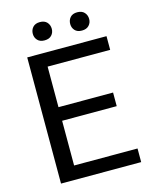

<svg xmlns="http://www.w3.org/2000/svg" viewBox="-129 -962 825 1045"><g transform="rotate(-15 284.0 -439.5)"><path d="M534.2 -76.7V0H82.5V-710.9H529.3V-633.8H176.8V-405.3H484.4V-328.6H176.8V-76.7ZM145 -826.7Q145 -848.6 158.7 -863.8Q172.4 -878.9 198.2 -878.9Q224.6 -878.9 238.3 -863.8Q252 -848.6 252 -826.7Q252 -805.7 238.3 -790.8Q224.6 -775.9 198.2 -775.9Q172.4 -775.9 158.7 -790.8Q145 -805.7 145 -826.7ZM355.5 -825.7Q355.5 -847.7 368.9 -862.8Q382.3 -877.9 408.7 -877.9Q434.6 -877.9 448.5 -862.8Q462.4 -847.7 462.4 -825.7Q462.4 -804.7 448.5 -789.8Q434.6 -774.9 408.7 -774.9Q382.3 -774.9 368.9 -789.8Q355.5 -804.7 355.5 -825.7Z"/></g></svg>

Font: Vazirmatn UI FD
Style: Regular
Weight: 400
Designer: Saber Rastikerdar
Foundry: Saber Rastikerdar
Version: Version 33.003